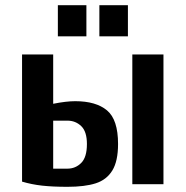

<svg xmlns="http://www.w3.org/2000/svg" viewBox="-20 -710 715 740"><path d="M65 -10V-500H185V-310Q235 -320 270 -320Q350 -320 392.5 -284.5Q435 -249 435 -155Q435 -89 413 -53Q391 -17 349 -3.5Q307 10 240 10Q183 10 142.5 5.5Q102 1 65 -10ZM490 0V-500H610V0ZM240 -60Q271 -60 293 -82Q315 -104 315 -155Q315 -203 293 -224Q271 -245 240 -245H185V-60ZM203 -570V-690H313V-570ZM363 -570V-690H473V-570Z"/></svg>

Font: Cuprum
Style: Bold
Weight: 700
Designer: Jovanny Lemonad
Foundry: Jovanny Lemonad
Version: Version 2.000